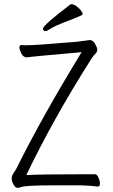

<svg xmlns="http://www.w3.org/2000/svg" viewBox="-20 -895 540 920"><path d="M63 5Q54 5 45 -10.5Q36 -26 36 -39Q36 -53 45.5 -66.5Q55 -80 58 -86Q181 -334 371 -645Q119 -623 109 -620Q92 -620 82.5 -638.5Q73 -657 73 -668Q73 -679 82 -679L102 -678Q152 -678 349 -695L410 -703Q425 -703 435.5 -685Q446 -667 446 -658Q446 -648 441 -642Q429 -631 417 -612Q236 -327 106 -56Q165 -60 381 -60H436Q445 -60 452 -43.5Q459 -27 459 -15Q459 -2 449 -1Q422 -5 368 -7H238Q98 -7 79 2Q73 5 63 5ZM199 -746Q186 -746 186 -758Q186 -774 319 -875Q334 -875 347 -865Q376 -842 376 -826Q376 -821 285 -787Q241 -770 223 -758Q205 -746 199 -746Z"/></svg>

Font: LXGW WenKai Mono TC Light
Style: Regular
Weight: 300
Designer: LXGW / Fontworks Inc.
Foundry: LXGW / Fontworks Inc.
Version: Version 1.330